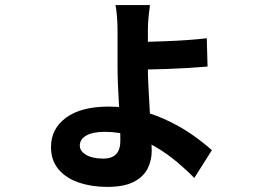

<svg xmlns="http://www.w3.org/2000/svg" viewBox="-20 -654 1040 753"><path d="M568 -634Q566 -620 563 -591.5Q560 -563 560 -537Q560 -520 560 -493Q560 -466 560 -436.5Q560 -407 560 -384Q560 -353 562.5 -308.5Q565 -264 567.5 -216.5Q570 -169 572.5 -127.5Q575 -86 575 -62Q575 -25 559 7Q543 39 505 59Q467 79 400 79Q340 79 289.5 62Q239 45 209.5 10Q180 -25 180 -77Q180 -149 239 -192.5Q298 -236 407 -236Q473 -236 533 -219.5Q593 -203 645 -177.5Q697 -152 739 -122Q781 -92 811 -65L742 44Q713 14 675 -18Q637 -50 592.5 -76.5Q548 -103 497.5 -120Q447 -137 392 -137Q344 -137 318.5 -122.5Q293 -108 293 -83Q293 -61 318 -46.5Q343 -32 385 -32Q419 -32 435.5 -49.5Q452 -67 452 -102Q452 -129 450.5 -166Q449 -203 446.5 -243.5Q444 -284 442.5 -323Q441 -362 441 -394Q441 -413 441 -439.5Q441 -466 441 -492Q441 -518 441 -535Q441 -564 438.5 -592Q436 -620 433 -634ZM506 -489Q523 -489 557 -490Q591 -491 632.5 -492.5Q674 -494 716 -497Q758 -500 791 -504L794 -393Q761 -390 719 -387.5Q677 -385 635 -383.5Q593 -382 559 -381.5Q525 -381 507 -381Z"/></svg>

Font: Noto Sans SC Thin
Style: Bold
Weight: 700
Version: Version 2.004-H2;hotconv 1.0.118;makeotfexe 2.5.65603